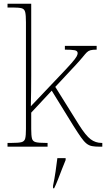

<svg xmlns="http://www.w3.org/2000/svg" viewBox="-20 -780 564 1021"><path d="M20 0V-20H41Q78 -20 94 -24Q110 -28 114 -43.5Q118 -59 118 -94V-662Q118 -699 114 -715.5Q110 -732 95.5 -736Q81 -740 51 -740H20V-760H146V-374Q146 -335 145.5 -296.5Q145 -258 144 -215L294 -373Q339 -420 360 -444Q381 -468 387 -479Q393 -490 393 -497Q393 -510 376.5 -513Q360 -516 325 -516V-536H494V-516Q473 -516 461.5 -513Q450 -510 441.5 -501.5Q433 -493 420.5 -477.5Q408 -462 385 -437L274 -318L400 -116Q436 -59 462 -39.5Q488 -20 520 -20H524V0H510Q486 0 469.5 -3Q453 -6 439.5 -17Q426 -28 410.5 -50Q395 -72 371 -110L255 -298L146 -181V-94Q146 -59 150 -43.5Q154 -28 170.5 -24Q187 -20 223 -20H233V0ZM262 208Q270 170 275.5 132Q281 94 285 61H329V71Q320 92 309.5 119.5Q299 147 288.5 174Q278 201 268 221H262Z"/></svg>

Font: Noto Serif Tamil Thin
Style: Regular
Weight: 100
Designer: Indian Type Foundry, Tom Grace, and the Monotype Design Team
Foundry: Monotype Imaging Inc.
Version: Version 2.004; ttfautohint (v1.8.4.7-5d5b)